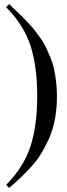

<svg xmlns="http://www.w3.org/2000/svg" viewBox="-20 -746 330 940"><path d="M9.8 -710.9 24.9 -726.1Q33.7 -717.3 54.9 -697Q76.2 -676.8 87.2 -666Q98.1 -655.3 118.2 -634Q138.2 -612.8 149.9 -597.9Q161.6 -583 178.5 -559.1Q195.3 -535.2 205.1 -514.4Q214.8 -493.7 226.6 -465.3Q238.3 -437 244.4 -409.2Q250.5 -381.3 254.6 -346.9Q258.8 -312.5 258.8 -275.9Q258.8 -216.8 249.3 -164.3Q239.7 -111.8 220.9 -69.8Q202.1 -27.8 181.9 5.6Q161.6 39.1 132.6 70.6Q103.5 102.1 82 122.6Q60.5 143.1 30.8 168.9Q26.9 172.4 24.9 173.8L9.8 159.2Q96.2 71.8 129.2 -29.5Q162.1 -130.9 162.1 -275.9Q162.1 -420.9 129.4 -522Q96.7 -623 9.8 -710.9Z"/></svg>

Font: Bluu Next
Style: Bold
Weight: 700
Designer: Jean-Baptiste Morizot, Igor Stepanchenko (Cyrillic)
Foundry: Igor Stepanchenko
Version: Version 1.005